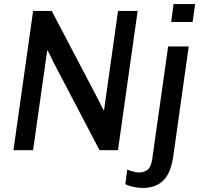

<svg xmlns="http://www.w3.org/2000/svg" viewBox="-20 -740 1000 946"><path d="M46.2 0 143.2 -686H235L459.2 -258.5L489.8 -197.8L493 -199.2L561.5 -686H658.2L561.2 0H470.5L246.8 -426.8L215.5 -490.5L212.2 -489L143 0ZM683.8 186Q669.5 186 653.2 183.6Q637 181.2 622.4 177.2Q607.8 173.2 597.5 167.5L606.8 95.5Q617.8 100.5 636.2 105.2Q654.8 110 665.8 110Q685.8 110 705 98.1Q724.2 86.2 730.2 42.2L808.5 -511H909.8L833.5 31.5Q821.8 112 784.9 149Q748 186 683.8 186ZM823.5 -631.5 835 -720H941.2L929 -631.5Z"/></svg>

Font: Chivo Medium
Style: Italic
Weight: 500
Italic angle: -8.05°
Designer: Hector Gatti
Foundry: Omnibus-Type
Version: Version 2.002